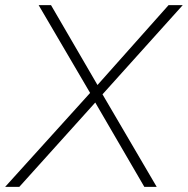

<svg xmlns="http://www.w3.org/2000/svg" viewBox="-38 -725 729 745"><path d="M-18 0 314 -367 316 -357 112 -705H160L345 -387H333L616 -705H671L358 -357L355 -367L570 0H522L323 -342H345L37 0Z"/></svg>

Font: Mulish ExtraLight ExtraLight
Style: Italic
Weight: 250
Italic angle: -9°
Version: Version 3.603